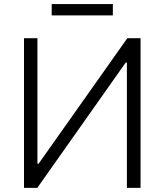

<svg xmlns="http://www.w3.org/2000/svg" viewBox="-20 -913 800 933"><path d="M96.6 -727.3H161.9V-117.5H167.6L598.7 -727.3H663V0H596.6V-609H590.9L161.2 0H96.6ZM528.4 -893.1V-838.1H231.2V-893.1Z"/></svg>

Font: Inter Light BETA
Style: Regular
Weight: 300
Designer: Rasmus Andersson
Foundry: rsms
Version: Version 3.011;git-f93a4a705